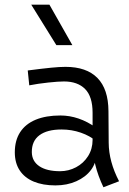

<svg xmlns="http://www.w3.org/2000/svg" viewBox="-20 -770 545 809"><path d="M415.8 19Q370.1 -76.9 370.1 -167.5V-294.9Q370.1 -363 338.6 -394.9Q307.1 -426.8 249.5 -426.8Q226.2 -426.8 183.1 -422.2Q140 -417.6 103.3 -410.4L96.9 -473.1Q160.4 -481.3 196 -484.8Q231.7 -488.3 255.9 -488.3Q344.6 -488.3 390.6 -441.4Q436.5 -394.5 437 -301.8L438 -168.5Q438.5 -89.2 481.7 -6.3ZM213.6 11.2Q160.6 11.2 122.1 -4.8Q83.6 -20.9 63 -52.1Q42.4 -83.3 42.4 -128.1Q42.4 -178.5 65 -213.2Q87.6 -247.9 130.7 -265.7Q173.8 -283.4 234.4 -283.4Q273.3 -283.4 311.1 -270.5Q348.9 -257.6 384.3 -232.2L385.7 -174.8Q359.3 -197.6 320.6 -211Q282 -224.4 239.3 -224.4Q178.7 -224.4 146.2 -200.2Q113.6 -176 114.1 -128.8Q114.5 -90.7 145.8 -69.6Q177 -48.6 233.2 -48.6Q268.9 -48.6 300.5 -65.3Q332 -82 351.1 -112.2Q370.1 -142.5 370.1 -180.2L385.3 -117.7Q385.3 -83.1 363.1 -53.5Q340.9 -23.9 301.6 -6.3Q262.3 11.2 213.6 11.2ZM111.6 -750.4H188.2L284.9 -579.8H217.5Z"/></svg>

Font: DavidDev Light
Style: Regular
Weight: 300
Designer: David.dev
Foundry: David.dev
Version: Version 1.001;FEAKit 1.0